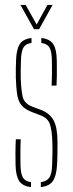

<svg xmlns="http://www.w3.org/2000/svg" viewBox="-20 -759 297 783"><path d="M43.5 -85Q43 -107 43 -133Q43 -159 44.5 -191H64.5Q63 -159.5 63.2 -134Q63.5 -108.5 63.5 -85Q64.5 -50 73.5 -34.8Q82.5 -19.5 106.5 -16V4Q71.5 0 58 -21.2Q44.5 -42.5 43.5 -85ZM146.5 4V-16Q171 -19.5 181.2 -34.8Q191.5 -50 192.5 -85Q193 -101 193.5 -117.5Q194 -134 194 -149.8Q194 -165.5 193.5 -179Q192 -228.5 183.2 -253.2Q174.5 -278 144.5 -289L110.5 -302Q82 -313 68.5 -328.8Q55 -344.5 50.5 -371.2Q46 -398 44.5 -442Q44 -461.5 44.5 -478Q45 -494.5 45.5 -514Q47 -557 60.2 -578.5Q73.5 -600 108.5 -604V-584Q84.5 -580.5 75.5 -565Q66.5 -549.5 65.5 -514Q65 -493 64.5 -476.5Q64 -460 64.5 -442Q66 -394 72.2 -365.5Q78.5 -337 111.5 -324L146.5 -311Q182.5 -297.5 198.5 -268.2Q214.5 -239 214.5 -179Q214.5 -157.5 214.2 -132.2Q214 -107 212.5 -85Q210 -42.5 196 -21.2Q182 0 146.5 4ZM190.5 -410Q191.5 -431 191.8 -449Q192 -467 191.8 -483Q191.5 -499 191.5 -514Q191 -549.5 181.8 -565Q172.5 -580.5 148.5 -584V-604Q184 -600 197.5 -578.5Q211 -557 211.5 -514Q211.5 -500 211.8 -484.2Q212 -468.5 211.8 -450Q211.5 -431.5 210.5 -410ZM118.5 -640 63.5 -739H84.5L129.5 -659L173.5 -739H194.5L139.5 -640Z"/></svg>

Font: Big Shoulders Stencil Display SC Thin
Style: Regular
Weight: 100
Designer: Patric King
Foundry: XO Type Co
Version: Version 2.001